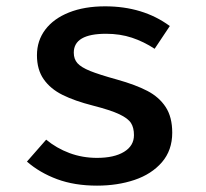

<svg xmlns="http://www.w3.org/2000/svg" viewBox="-20 -576 655 610"><path d="M405.6 -146.7Q405.6 -170.3 396.2 -185.1Q386.7 -200 359 -213.1Q331.3 -226.2 275.4 -240.5Q216.9 -255.4 178.5 -274.6Q140 -293.8 118.7 -324.4Q97.4 -354.9 97.4 -400.5Q97.4 -446.7 123.8 -481.8Q150.3 -516.9 199.2 -536.4Q248.2 -555.9 313.8 -555.9Q434.4 -555.9 519.5 -493.3L471.3 -421Q436.9 -443.6 399.2 -456.2Q361.5 -468.7 316.9 -468.7Q214.4 -468.7 214.4 -408.7Q214.4 -388.2 226.2 -375.1Q237.9 -362.1 266.4 -350.5Q294.9 -339 352.3 -323.1Q410.8 -306.7 448.2 -287.2Q485.6 -267.7 506.4 -235.9Q527.2 -204.1 527.2 -154.4Q527.2 -98.5 494.4 -60.5Q461.5 -22.6 407.4 -4.4Q353.3 13.8 288.2 13.8Q216.9 13.8 161.5 -6.7Q106.2 -27.2 65.6 -62.6L126.7 -132.3Q159.5 -105.1 200.8 -89.7Q242.1 -74.4 288.2 -74.4Q342.6 -74.4 374.1 -93.6Q405.6 -112.8 405.6 -146.7Z"/></svg>

Font: Fira Code Fixed Medium
Style: Regular
Weight: 500
Monospace: yes
Designer: Carrois Corporate, Edenspiekermann AG, Nikita Prokopov
Foundry: Carrois Corporate, Edenspiekermann AG, Nikita Prokopov
Version: Version 5.002